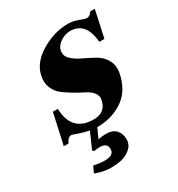

<svg xmlns="http://www.w3.org/2000/svg" viewBox="-167 -590 845 912"><g transform="rotate(-30 255.5 -133.5)"><path d="M487 -479 455 -332H427Q418 -446 332 -446Q304 -446 278.5 -429Q253 -412 248 -389Q242 -361 263 -340.5Q284 -320 316.5 -305Q349 -290 380.5 -272Q412 -254 428.5 -221Q445 -188 433 -142Q413 -62 353.5 -24Q294 14 216 14L192 67Q219 62 233 62Q272 62 290 82Q308 102 308 133Q308 164 284 183.5Q260 203 233 208.5Q206 214 176 214Q139 214 92 197L108 162Q219 186 219 135Q219 91 148 105L139 98L178 10Q160 7 140.5 1Q121 -5 107.5 -10Q94 -15 92 -15Q72 -17 59 13H33L70 -155H97Q101 -30 214 -26Q285 -23 298 -87Q303 -109 289 -127Q275 -145 250.5 -157Q226 -169 198 -185.5Q170 -202 147 -219.5Q124 -237 112 -266Q100 -295 108 -332Q122 -396 193.5 -438.5Q265 -481 339 -481Q367 -481 396 -470Q425 -459 431 -459Q451 -459 462 -479Z"/></g></svg>

Font: GFS Artemisia
Style: Bold Italic
Weight: 700
Italic angle: -12°
Designer: Designed by Takis Katsoulidis and George D. Matthiopoulos.
Foundry: Designed by Takis Katsoulidis and George D. Matthiopoulos.
Version: Version 1.0